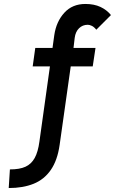

<svg xmlns="http://www.w3.org/2000/svg" viewBox="-20 -735 600 969"><path d="M24 214 30 120Q79 120 108.5 106.5Q138 93 155 62.5Q172 32 179 -21L232 -400H145L158 -493H245L254 -558Q264 -626 304.5 -670.5Q345 -715 411 -715Q455 -715 487 -700Q519 -685 540 -659L466 -585Q455 -599 443.5 -604.5Q432 -610 423 -610Q397 -610 379 -592.5Q361 -575 357 -544L351 -493H462L448 -400H337L281 -4Q270 74 236.5 122.5Q203 171 149.5 192.5Q96 214 24 214Z"/></svg>

Font: Hanken Grotesk
Style: Bold Italic
Weight: 700
Italic angle: -8°
Designer: Alfredo Marco Pradil
Foundry: Hanken Design Co.
Version: Version 3.013